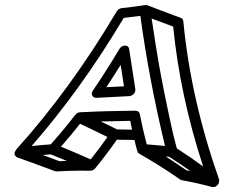

<svg xmlns="http://www.w3.org/2000/svg" viewBox="-20 -716 896 766"><path d="M404.3 -368.2 474.6 -371.6 461.4 -457Q424.3 -397.9 404.3 -368.2ZM364.3 -325.7Q353 -325.7 348.1 -334.5Q346.2 -338.4 346.2 -342.3Q346.2 -344.2 346.7 -345.7Q347.7 -350.1 350.6 -354.5Q401.9 -429.7 456.5 -521Q464.8 -534.2 479 -534.2Q492.2 -533.7 495.1 -521.5Q507.8 -436.5 520 -359.9V-357.4Q520 -355 519.5 -352.5Q518.6 -347.2 514.2 -341.8Q506.3 -333.5 496.1 -332.5Q424.8 -329.1 364.3 -325.7ZM217.3 -72.8 246.6 -74.2 182.6 -100.1 150.9 -97.7ZM341.8 -80.1Q377 -124 408.7 -169.4Q341.3 -202.6 299.3 -222.2Q265.6 -179.2 223.1 -130.9Q282.7 -106.4 341.8 -80.1ZM506.8 -198.7 499.5 -233.9Q407.7 -232.4 381.8 -231.4Q409.2 -218.8 446.8 -199.7ZM106 -133.3Q140.6 -137.2 182.6 -140.1Q232.4 -195.8 280.3 -257.8Q287.6 -267.1 299.3 -268.1Q401.4 -273.4 521 -274.4Q533.7 -274.4 537.6 -261.7Q549.8 -198.2 565.4 -140.1Q604.5 -137.2 638.2 -133.8Q573.7 -402.8 540 -652.8Q507.8 -648.4 473.6 -644.5Q302.2 -357.4 106 -133.3ZM739.7 -33.2 700.7 -60.5 656.2 -89.8 641.1 -91.8Q675.3 -69.8 724.1 -36.6ZM790.5 -51.8Q698.2 -334 670.9 -609.9L585 -642.1Q600.1 -540.5 612.8 -466.3Q632.3 -355.5 664.6 -208.5Q673.8 -166 685.5 -124Q741.7 -87.9 790.5 -51.8ZM830.1 30.3 825.2 29.8Q767.6 14.2 705.1 2.9Q701.2 2 698.7 0Q616.2 -57.1 535.2 -103Q534.7 -103.5 533.4 -104Q532.2 -104.5 530 -107.4Q527.8 -110.4 516.1 -157.7Q486.3 -158.7 446.3 -158.7Q403.8 -98.1 362.3 -47.4Q353 -34.7 340.3 -34.7L305.2 -35.2Q262.2 -35.2 206.5 -32.2Q202.1 -32.2 198.7 -33.2Q124 -61.5 47.9 -88.4Q43.5 -91.3 40 -95.7Q39.6 -96.7 39.1 -96.7Q38.1 -99.6 38.1 -103.5Q38.1 -106 38.6 -108.9Q39.6 -109.4 41.3 -113Q43 -116.7 43.5 -117.4Q43.9 -118.2 44.4 -119.1Q260.7 -358.9 445.8 -670.9Q453.1 -682.1 465.8 -683.6Q521 -689.5 559.6 -695.8L567.4 -695.3Q567.9 -694.3 701.7 -644.5Q710 -641.1 711.4 -631.3Q740.7 -322.3 854 0L854.5 0.5L854 1Q854 2 854.5 2.4Q854.5 5.9 853.5 11.7Q852.1 18.6 845.7 23.9Q841.3 30.3 830.1 30.3Z"/></svg>

Font: Third Street
Style: Regular
Weight: 400
Designer: GGBotNet
Foundry: GGBotNet
Version: 0.90